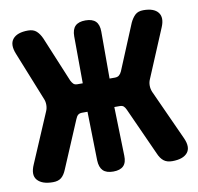

<svg xmlns="http://www.w3.org/2000/svg" viewBox="-68 -631 736 712"><g transform="rotate(-10 300.0 -275.0)"><path d="M127 -29Q119 -9 107.5 0.5Q96 10 76 10Q35 10 17.5 -10Q0 -30 17 -68L96 -253Q101 -264 101 -277Q101 -290 96 -301L23 -483Q8 -520 24.5 -540Q41 -560 82 -560Q102 -560 113.5 -549.5Q125 -539 133 -521L204 -350Q208 -342 213 -337Q218 -332 228 -332H248L247 -509Q247 -535 259.5 -547.5Q272 -560 298 -560Q324 -560 336.5 -547.5Q349 -535 349 -509V-332H369Q379 -332 385 -337Q391 -342 395 -351L466 -522Q474 -539 485 -549.5Q496 -560 516 -560Q556 -560 571.5 -540Q587 -520 572 -485L496 -304Q491 -293 491 -280.5Q491 -268 496 -256L582 -67Q599 -30 582.5 -10Q566 10 525 10Q505 10 493 0.5Q481 -9 473 -28L392 -207Q388 -216 383 -220.5Q378 -225 368 -225H348L353 -41Q354 -15 341.5 -2.5Q329 10 303 10Q277 10 264.5 -2.5Q252 -15 251 -41L247 -225H227Q217 -225 211.5 -220.5Q206 -216 202 -206Z"/></g></svg>

Font: Maple Mono NL ExtraBold
Style: Regular
Weight: 800
Monospace: yes
Designer: subframe7536
Version: Version 7.000